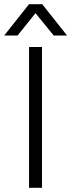

<svg xmlns="http://www.w3.org/2000/svg" viewBox="-54 -899 341 919"><path d="M30 -729H-34L85 -879H148L267 -729H203L116 -836ZM147 0H85V-674H147Z"/></svg>

Font: Hind Kochi Light
Style: Regular
Weight: 300
Designer: Dhruvi Tolia
Foundry: Indian Type Foundry
Version: Version 0.702;PS 1.0;hotconv 1.0.81;makeotf.lib2.5.63406